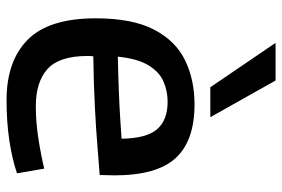

<svg xmlns="http://www.w3.org/2000/svg" viewBox="-154 -676 840 571"><g transform="rotate(90 265.5 -390.0)"><path d="M277 10Q161 10 97.5 -53Q34 -116 34 -255Q34 -364 67.5 -428.5Q101 -493 159 -521Q217 -549 290 -549Q398 -549 449.5 -493Q501 -437 501 -311Q501 -304 500.5 -291Q500 -278 500 -267Q470 -265 417 -260.5Q364 -256 294.5 -252.5Q225 -249 147 -248Q146 -243 146 -239Q146 -235 146 -230Q146 -147 184.5 -112Q223 -77 296 -77Q342 -77 390.5 -84.5Q439 -92 481 -102L495 -21Q450 -6 395.5 2Q341 10 277 10ZM148 -321Q203 -322 253 -324Q303 -326 339.5 -328.5Q376 -331 392 -332Q391 -406 364 -437.5Q337 -469 282 -469Q251 -469 222.5 -457Q194 -445 174 -412.5Q154 -380 148 -321ZM239 -596 107 -790H219L328 -596Z"/></g></svg>

Font: Georama Medium
Style: Regular
Weight: 500
Designer: Jean-Baptiste Levee
Foundry: Production Type
Version: Version 1.000